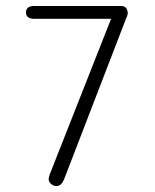

<svg xmlns="http://www.w3.org/2000/svg" viewBox="-20 -616 520 643"><path d="M352 -553 147 -33Q143 -22 143 -16Q143 -7 151 0Q159 7 168 7Q177 7 183 2Q189 -3 194 -14L403 -556Q405 -559 406 -563Q407 -567 408 -572Q407 -584 401.5 -590Q396 -596 384 -596H94Q81 -596 74 -590.5Q67 -585 67 -574Q67 -564 74 -558.5Q81 -553 94 -553Z"/></svg>

Font: Beiruti Light
Style: Regular
Weight: 300
Designer: Arlette Boutros
Foundry: Boutros
Version: Version 1.41